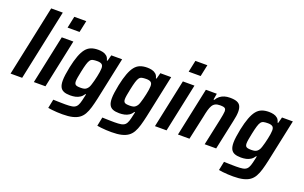

<svg xmlns="http://www.w3.org/2000/svg" viewBox="-103 -1219 3005 1898"><g transform="rotate(20 1399.5 -270.0)"><path d="M10 0 167 -743H289L132 0Z M384 -620 410 -743H536L510 -620ZM255 0 363 -510H485L377 0Z M629 203Q601 203 572 201.5Q543 200 517.5 197Q492 194 476 191L495 98Q519 99 541.5 99.5Q564 100 584.5 100.5Q605 101 623 101Q666 101 692 96.5Q718 92 733 78Q748 64 757 37.5Q766 11 775 -33Q777 -41 778.5 -48.5Q780 -56 781 -63H775Q759 -38 737.5 -24Q716 -10 690.5 -4.5Q665 1 636 1Q595 1 569 -9.5Q543 -20 530.5 -45Q518 -70 518 -113Q518 -140 523 -176Q528 -212 537 -257Q553 -333 572 -383.5Q591 -434 614.5 -463.5Q638 -493 670 -505.5Q702 -518 745 -518Q770 -518 794 -512.5Q818 -507 836 -491.5Q854 -476 860 -447H867L884 -510H998L903 -62Q891 -7 878 37Q865 81 847 112.5Q829 144 801.5 163.5Q774 183 732 193Q690 203 629 203ZM709 -105Q729 -105 743.5 -108.5Q758 -112 768.5 -121Q779 -130 787 -143Q793 -153 799.5 -173Q806 -193 812.5 -217.5Q819 -242 824.5 -268Q830 -294 833.5 -316.5Q837 -339 837 -354Q838 -385 822.5 -397Q807 -409 774 -409Q746 -409 728.5 -405Q711 -401 700 -386.5Q689 -372 679.5 -341Q670 -310 659 -257Q651 -219 646.5 -192.5Q642 -166 642 -149Q642 -130 649 -120.5Q656 -111 670.5 -108Q685 -105 709 -105Z M1145 203Q1117 203 1088 201.5Q1059 200 1033.5 197Q1008 194 992 191L1011 98Q1035 99 1057.5 99.5Q1080 100 1100.5 100.5Q1121 101 1139 101Q1182 101 1208 96.5Q1234 92 1249 78Q1264 64 1273 37.5Q1282 11 1291 -33Q1293 -41 1294.5 -48.5Q1296 -56 1297 -63H1291Q1275 -38 1253.5 -24Q1232 -10 1206.5 -4.5Q1181 1 1152 1Q1111 1 1085 -9.5Q1059 -20 1046.5 -45Q1034 -70 1034 -113Q1034 -140 1039 -176Q1044 -212 1053 -257Q1069 -333 1088 -383.5Q1107 -434 1130.5 -463.5Q1154 -493 1186 -505.5Q1218 -518 1261 -518Q1286 -518 1310 -512.5Q1334 -507 1352 -491.5Q1370 -476 1376 -447H1383L1400 -510H1514L1419 -62Q1407 -7 1394 37Q1381 81 1363 112.5Q1345 144 1317.5 163.5Q1290 183 1248 193Q1206 203 1145 203ZM1225 -105Q1245 -105 1259.5 -108.5Q1274 -112 1284.5 -121Q1295 -130 1303 -143Q1309 -153 1315.5 -173Q1322 -193 1328.5 -217.5Q1335 -242 1340.5 -268Q1346 -294 1349.5 -316.5Q1353 -339 1353 -354Q1354 -385 1338.5 -397Q1323 -409 1290 -409Q1262 -409 1244.5 -405Q1227 -401 1216 -386.5Q1205 -372 1195.5 -341Q1186 -310 1175 -257Q1167 -219 1162.5 -192.5Q1158 -166 1158 -149Q1158 -130 1165 -120.5Q1172 -111 1186.5 -108Q1201 -105 1225 -105Z M1658 -620 1684 -743H1810L1784 -620ZM1529 0 1637 -510H1759L1651 0Z M1771 0 1879 -510H1994L1983 -445H1992Q2006 -470 2026.5 -486Q2047 -502 2073 -510Q2099 -518 2131 -518Q2179 -518 2205.5 -507Q2232 -496 2243 -473Q2254 -450 2254 -414Q2254 -395 2250.5 -369.5Q2247 -344 2240 -314L2173 0H2052L2112 -280Q2119 -312 2122.5 -335Q2126 -358 2127 -372Q2127 -391 2120.5 -399.5Q2114 -408 2100.5 -411Q2087 -414 2064 -414Q2034 -414 2015 -404.5Q1996 -395 1984 -375Q1972 -355 1963.5 -324.5Q1955 -294 1947 -252L1892 0Z M2425 203Q2397 203 2368 201.5Q2339 200 2313.5 197Q2288 194 2272 191L2291 98Q2315 99 2337.5 99.5Q2360 100 2380.5 100.5Q2401 101 2419 101Q2462 101 2488 96.5Q2514 92 2529 78Q2544 64 2553 37.5Q2562 11 2571 -33Q2573 -41 2574.5 -48.5Q2576 -56 2577 -63H2571Q2555 -38 2533.5 -24Q2512 -10 2486.5 -4.5Q2461 1 2432 1Q2391 1 2365 -9.5Q2339 -20 2326.5 -45Q2314 -70 2314 -113Q2314 -140 2319 -176Q2324 -212 2333 -257Q2349 -333 2368 -383.5Q2387 -434 2410.5 -463.5Q2434 -493 2466 -505.5Q2498 -518 2541 -518Q2566 -518 2590 -512.5Q2614 -507 2632 -491.5Q2650 -476 2656 -447H2663L2680 -510H2794L2699 -62Q2687 -7 2674 37Q2661 81 2643 112.5Q2625 144 2597.5 163.5Q2570 183 2528 193Q2486 203 2425 203ZM2505 -105Q2525 -105 2539.5 -108.5Q2554 -112 2564.5 -121Q2575 -130 2583 -143Q2589 -153 2595.5 -173Q2602 -193 2608.5 -217.5Q2615 -242 2620.5 -268Q2626 -294 2629.5 -316.5Q2633 -339 2633 -354Q2634 -385 2618.5 -397Q2603 -409 2570 -409Q2542 -409 2524.5 -405Q2507 -401 2496 -386.5Q2485 -372 2475.5 -341Q2466 -310 2455 -257Q2447 -219 2442.5 -192.5Q2438 -166 2438 -149Q2438 -130 2445 -120.5Q2452 -111 2466.5 -108Q2481 -105 2505 -105Z"/></g></svg>

Font: Saira SemiCondensed SemiBold
Style: Italic
Weight: 600
Width: 4
Italic angle: -12°
Designer: Hector Gatti with collaboration of the Omnibus-Type team
Foundry: Omnibus-Type
Version: Version 1.101